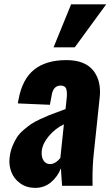

<svg xmlns="http://www.w3.org/2000/svg" viewBox="-20 -869 517 898"><path d="M230.5 -647.5 312.5 -848.6H476.6L329.6 -647.5ZM213.9 -101.6Q238.8 -101.6 262.2 -129.9L278.8 -287.6Q238.3 -268.1 208.7 -232.9Q179.2 -197.8 175.3 -163.6Q174.8 -157.7 174.8 -152.3Q174.8 -131.8 183.6 -118.2Q194.3 -101.6 213.9 -101.6ZM144 9.8Q103 9.3 74 -12Q44.9 -33.2 33.2 -64.5Q23.9 -88.9 23.9 -115.2Q23.9 -123 24.9 -130.9Q27.8 -159.2 37.6 -183.8Q47.4 -208.5 59.1 -226.6Q70.8 -244.6 90.8 -261.7Q110.8 -278.8 126.2 -289.1Q141.6 -299.3 167.5 -311.5Q193.4 -323.7 207.8 -329.3Q222.2 -335 249.5 -345Q276.9 -355 286.6 -358.9L292.5 -415.5Q293 -423.3 293 -429.7Q293 -445.3 289.1 -455.1Q283.2 -468.8 263.2 -468.8Q228.5 -468.8 221.2 -420.9L213.4 -378.9L63.5 -385.3Q63.5 -386.7 64.9 -395Q66.4 -403.3 66.9 -404.3Q84 -498.5 139.6 -543.2Q195.3 -587.9 290.5 -587.9Q376 -587.9 415 -540.5Q447.3 -501.5 447.8 -440.4Q447.8 -427.7 446.3 -413.6L418 -145Q412.6 -95.2 412.6 -30.8Q412.6 -15.6 413.1 0H270.5Q265.1 -68.8 265.1 -82Q249.5 -42.5 218.3 -16.4Q187 9.8 144 9.8Z"/></svg>

Font: Oswald
Style: Bold
Weight: 700
Designer: Vernon Adams
Foundry: Vernon Adams
Version: 3.0; ttfautohint (v0.94.23-7a4d-dirty) -l 8 -r 50 -G 200 -x 